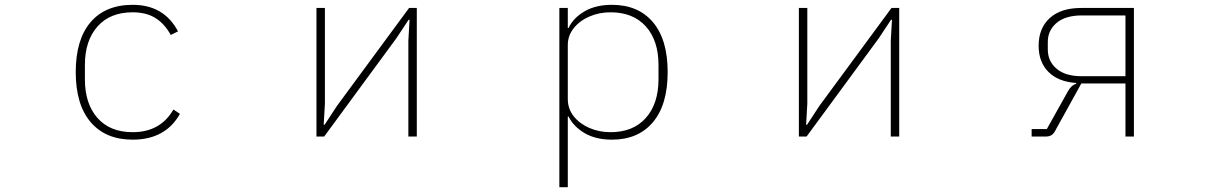

<svg xmlns="http://www.w3.org/2000/svg" viewBox="-20 -566 5040 796"><path d="M294 -267Q294 -402 355.5 -474Q417 -546 530 -546Q660 -546 718 -436L688 -421Q662 -468 624 -491.5Q586 -515 530 -515Q436 -515 384 -456Q332 -397 332 -297V-237Q332 -136 384 -77Q436 -18 530 -18Q645 -18 699 -112L726 -94Q666 13 530 13Q418 13 356 -59.5Q294 -132 294 -267Z M1324 0H1292V-533H1327V-136L1322 -49H1326L1377 -127L1676 -533H1708V0H1673V-397L1678 -484H1674L1623 -407Z M2299 210V-533H2334V-450H2337Q2357 -492 2403.5 -519Q2450 -546 2517 -546Q2626 -546 2687 -474Q2748 -402 2748 -267Q2748 -132 2687 -59.5Q2626 13 2517 13Q2450 13 2404 -14Q2358 -41 2337 -83H2334V210ZM2710 -237V-297Q2710 -398 2657.5 -456.5Q2605 -515 2511 -515Q2464 -515 2423.5 -497.5Q2383 -480 2358.5 -449Q2334 -418 2334 -380V-155Q2334 -115 2358.5 -84Q2383 -53 2423.5 -35.5Q2464 -18 2511 -18Q2605 -18 2657.5 -77Q2710 -136 2710 -237Z M3324 0H3292V-533H3327V-136L3322 -49H3326L3377 -127L3676 -533H3708V0H3673V-397L3678 -484H3674L3623 -407Z M4257 0V-31H4320L4406 -185Q4420 -212 4442 -219V-222Q4367 -227 4326.5 -268Q4286 -309 4286 -376Q4286 -449 4332 -491Q4378 -533 4462 -533H4681V0H4646V-220H4463L4358 -30Q4350 -13 4340.5 -6.5Q4331 0 4316 0ZM4646 -250V-502H4465Q4397 -502 4360.5 -471Q4324 -440 4324 -392V-361Q4324 -312 4360.5 -281Q4397 -250 4465 -250Z"/></svg>

Font: IBM Plex Sans JP ExtraLight
Style: Regular
Weight: 200
Designer: Mike Abbink; Paul van der Laan; Pieter van Rosmalen; Wujin Sim; Yejin Wi; Jinhee Kim; Boomi Park; Yona Kim; Kichan Ma
Foundry: Sandoll Inc.
Version: Version 1.001